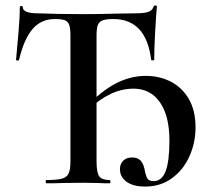

<svg xmlns="http://www.w3.org/2000/svg" viewBox="-20 -674 791 706"><path d="M150 -12Q189 -12 207.5 -17Q226 -22 232.5 -36.5Q239 -51 239 -81V-544Q239 -570 234.5 -582.5Q230 -595 218.5 -599.5Q207 -604 182 -604Q131 -604 99.5 -567Q68 -530 50 -454Q50 -451 44.5 -451.5Q39 -452 39 -454Q43 -493 48 -554.5Q53 -616 53 -647Q53 -652 58.5 -652Q64 -652 64 -647Q64 -625 120 -625Q194 -622 286 -622Q344 -622 410 -624L476 -625Q509 -625 524.5 -630Q540 -635 545 -650Q546 -654 551.5 -654Q557 -654 557 -650Q554 -620 550.5 -556.5Q547 -493 547 -454Q547 -452 541.5 -452Q536 -452 536 -454Q526 -531 491 -567.5Q456 -604 397 -604Q370 -604 357 -599Q344 -594 339.5 -581.5Q335 -569 335 -542V-81Q335 -39 345 -25.5Q355 -12 383 -12Q386 -12 386 -6Q386 0 383 0Q358 0 343 -1L286 -2L208 -1Q187 0 150 0Q148 0 148 -6Q148 -12 150 -12ZM421 -52Q421 -71 433 -83Q445 -95 466 -95Q485 -95 495.5 -85Q506 -75 511 -54Q516 -27 522 -17.5Q528 -8 545 -8Q575 -8 589 -44.5Q603 -81 603 -157Q603 -248 568 -298Q533 -348 471 -348Q386 -348 306 -271L296 -280Q353 -340 406.5 -367.5Q460 -395 516 -395Q566 -395 607.5 -374Q649 -353 674 -310.5Q699 -268 699 -206Q699 -149 676.5 -99Q654 -49 612 -18.5Q570 12 514 12Q469 12 445 -6Q421 -24 421 -52Z"/></svg>

Font: Cormorant Infant SemiBold
Style: Regular
Weight: 600
Designer: Christian Thalmann (Catharsis Fonts)
Foundry: Catharsis Fonts
Version: Version 4.000